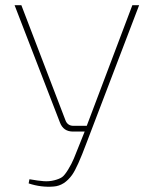

<svg xmlns="http://www.w3.org/2000/svg" viewBox="-20 -710 577 737"><path d="M514 -690 312 -161Q277 -67 257 -39Q227 3 186 6Q138 10 90 -6L93 -22Q127 -16 148 -14.5Q169 -13 188.5 -18Q208 -23 218 -30Q228 -37 241.5 -59Q255 -81 263.5 -101.5Q272 -122 289 -165L305 -205H260Q223 -205 210 -240L36 -690H62L231 -249Q239 -227 262 -227H313L488 -690Z"/></svg>

Font: Exo 2.0 Thin
Style: Regular
Weight: 250
Designer: Natanael Gama
Version: Version 1.001;PS 001.001;hotconv 1.0.70;makeotf.lib2.5.58329